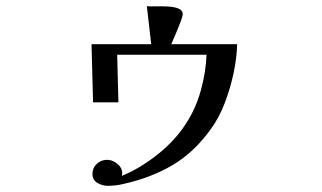

<svg xmlns="http://www.w3.org/2000/svg" viewBox="-20 -581 1040 621"><path d="M747 -438Q746 -394 735.5 -344.5Q725 -295 707 -248Q689 -201 663 -165Q609 -89 539 -47.5Q469 -6 379 14Q354 20 328 20Q311 20 295 10.5Q279 1 279 -18Q279 -38 293 -51Q307 -64 326 -64Q346 -64 362.5 -48.5Q379 -33 374 -12Q434 -37 490.5 -82Q547 -127 582 -182Q613 -229 629.5 -288.5Q646 -348 648 -404H359L363 -250H281L276 -438H469Q465 -469 462 -499.5Q459 -530 455 -561Q465 -560 484 -560.5Q503 -561 523 -560Q543 -559 557 -553.5Q571 -548 571 -536Q571 -529 563.5 -509Q556 -489 547 -468.5Q538 -448 534 -438Z"/></svg>

Font: Kaisei Decol Medium
Style: Regular
Weight: 500
Designer: Font-Kai, 金井和夫
Foundry: KAZUO KANAI
Version: Version 5.003